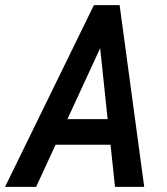

<svg xmlns="http://www.w3.org/2000/svg" viewBox="-48 -731 655 751"><path d="M384.3 -165H169.4L93.3 0H-28.3L319.3 -710.9H419.9L516.1 0H401.9ZM215.8 -265.1H373L343.8 -542.5Z"/></svg>

Font: TypoPRO Roboto Mono
Style: Italic
Weight: 500
Designer: Google
Version: Version 2.000986; 2015; ttfautohint (v1.3)